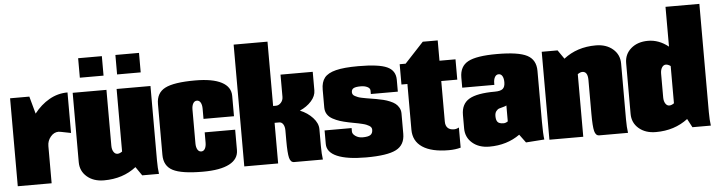

<svg xmlns="http://www.w3.org/2000/svg" viewBox="-46 -920 4224 1131"><g transform="rotate(-5 2066.5 -355.0)"><path d="M20 -520H133.8L162.1 -417Q201.2 -467.3 251.7 -496.1Q302.2 -524.9 359.9 -524.9V-285.2L300.8 -296.9Q293 -298.8 287.1 -298.8Q259.8 -298.8 240 -274.9Q220.2 -251 220.2 -220.2V0H20Z M439.9 -605V-720.2H580.1V-605ZM660.2 -605V-720.2H799.8V-605ZM390.1 -520H589.8V-189.9Q589.8 -167.5 598.9 -153.3Q607.9 -139.2 622.1 -139.2Q634.8 -139.2 649.9 -149.9V-520H850.1V-80.1Q850.1 -33.2 855 0H755.9L720.2 -51.8Q641.6 9.8 529.8 9.8Q467.8 9.8 429 -23.7Q390.1 -57.1 390.1 -109.9Z M1324.7 -299.8H1144.5V-359.9Q1144.5 -382.8 1136.7 -396.5Q1128.9 -410.2 1114.7 -410.2Q1100.6 -410.2 1092.5 -396.2Q1084.5 -382.3 1084.5 -359.9V-160.2Q1084.5 -137.7 1092.5 -123.8Q1100.6 -109.9 1114.7 -109.9Q1128.9 -109.9 1136.7 -123.5Q1144.5 -137.2 1144.5 -160.2V-220.2H1324.7V-100.1Q1324.7 -46.4 1271 -18.3Q1217.3 9.8 1114.7 9.8Q988.8 9.8 936.8 -17.1Q884.8 -43.9 884.8 -109.9V-410.2Q884.8 -476.1 936.8 -502.9Q988.8 -529.8 1114.7 -529.8Q1217.3 -529.8 1271 -501.7Q1324.7 -473.6 1324.7 -419.9Z M1359.4 0V-720.2H1559.6V-339.8H1577.1Q1592.8 -339.8 1606 -354Q1619.1 -368.2 1619.1 -389.2V-520H1809.6V-410.2Q1809.6 -377 1782.7 -346.9Q1755.9 -316.9 1714.4 -298.8Q1758.8 -280.8 1789.1 -248Q1819.3 -215.3 1819.3 -180.2V-80.1Q1819.3 -33.2 1824.2 0H1654.3Q1633.3 0 1626.2 -28.1Q1619.1 -56.2 1619.1 -129.9V-189.9Q1619.1 -212.4 1610.4 -226.3Q1601.6 -240.2 1587.4 -240.2H1559.6V0Z M2298.8 -359.9H2139.2V-379.9Q2139.2 -394 2123 -402.1Q2106.9 -410.2 2084 -410.2Q2053.7 -410.2 2041.3 -403.3Q2028.8 -396.5 2028.8 -379.9Q2028.8 -372.6 2032.5 -366.7Q2036.1 -360.8 2044.7 -356.4Q2053.2 -352.1 2061.8 -348.6Q2070.3 -345.2 2084.7 -342.3Q2099.1 -339.4 2110.1 -337.4Q2121.1 -335.4 2139.4 -332.5Q2157.7 -329.6 2168.9 -327.6Q2192.9 -323.2 2210.7 -318.8Q2228.5 -314.5 2248 -306.4Q2267.6 -298.3 2280 -288.6Q2292.5 -278.8 2300.8 -263.7Q2309.1 -248.5 2309.1 -230V-109.9Q2309.1 -43.9 2257.1 -17.1Q2205.1 9.8 2079.1 9.8Q1966.8 9.8 1908 -15.6Q1849.1 -41 1849.1 -89.8V-169.9H2008.8V-149.9Q2008.8 -134.8 2026.9 -122.3Q2044.9 -109.9 2068.8 -109.9Q2101.6 -109.9 2115.2 -119.1Q2128.9 -128.4 2128.9 -149.9Q2128.9 -157.2 2125.2 -163.1Q2121.6 -168.9 2113.8 -173.6Q2106 -178.2 2097.7 -181.6Q2089.4 -185.1 2075.4 -188.5Q2061.5 -191.9 2051 -194.1Q2040.5 -196.3 2022.7 -199.5Q2004.9 -202.6 1994.1 -205.1Q1964.4 -211.4 1943.6 -218Q1922.9 -224.6 1901.9 -235.8Q1880.9 -247.1 1869.9 -264.4Q1858.9 -281.7 1858.9 -305.2V-410.2Q1858.9 -455.1 1879.2 -480.5Q1899.4 -505.9 1947 -517.8Q1994.6 -529.8 2079.1 -529.8Q2200.2 -529.8 2249.5 -507.3Q2298.8 -484.9 2298.8 -430.2Z M2559.1 -399.9V-160.2Q2559.1 -135.7 2572 -122.8Q2585 -109.9 2608.9 -109.9Q2623.5 -109.9 2638.7 -118.2V1Q2606.9 9.8 2568.8 9.8Q2466.8 9.8 2412.8 -26.1Q2358.9 -62 2358.9 -129.9V-399.9H2323.7V-520H2358.9L2470.7 -640.1H2559.1V-520H2653.8V-399.9Z M2678.7 -350.1V-410.2Q2678.7 -476.1 2728.3 -502.9Q2777.8 -529.8 2898.9 -529.8Q3025.9 -529.8 3077.4 -502.9Q3128.9 -476.1 3128.9 -410.2V-109.9Q3128.9 -37.1 3133.8 -3.9L3024.9 3.9L2988.8 -44.9Q2912.1 9.8 2808.6 9.8Q2746.6 9.8 2707.8 -23.7Q2668.9 -57.1 2668.9 -109.9V-189.9Q2668.9 -254.9 2715.8 -282.5Q2762.7 -310.1 2868.7 -310.1Q2901.4 -310.1 2915 -321.5Q2928.7 -333 2928.7 -360.8Q2928.7 -383.3 2921.1 -396.7Q2913.6 -410.2 2898.9 -410.2Q2884.8 -410.2 2876.7 -396.2Q2868.7 -382.3 2868.7 -359.9V-350.1ZM2928.7 -128.9V-223.1Q2922.9 -219.2 2909.2 -215.8Q2895.5 -212.4 2885.5 -209.2Q2875.5 -206.1 2867.2 -195.3Q2858.9 -184.6 2858.9 -166Q2858.9 -142.1 2868.4 -131.1Q2877.9 -120.1 2903.8 -120.1Q2915.5 -120.1 2928.7 -128.9Z M3163.6 -520H3257.3L3293.5 -467.8Q3372.6 -529.8 3483.4 -529.8Q3545.4 -529.8 3584.5 -496.3Q3623.5 -462.9 3623.5 -410.2V-80.1Q3623.5 -33.2 3628.4 0H3458.5Q3437.5 0 3430.4 -28.1Q3423.3 -56.2 3423.3 -129.9V-330.1Q3423.3 -380.9 3391.6 -380.9Q3378.9 -380.9 3363.8 -370.1V0H3163.6Z M3913.1 -720.2H4113.3V-80.1Q4113.3 -33.2 4118.2 0H4009.3L3982.4 -50.8Q3903.3 9.8 3793 9.8Q3731 9.8 3692.1 -23.7Q3653.3 -57.1 3653.3 -109.9V-410.2Q3653.3 -462.9 3692.1 -496.3Q3731 -529.8 3793 -529.8Q3856.9 -529.8 3913.1 -484.9ZM3913.1 -149.9V-370.1Q3897.9 -380.9 3885.3 -380.9Q3871.1 -380.9 3862.1 -366.7Q3853 -352.5 3853 -330.1V-189.9Q3853 -167.5 3862.1 -153.3Q3871.1 -139.2 3885.3 -139.2Q3897.9 -139.2 3913.1 -149.9Z"/></g></svg>

Font: Mikodacs
Style: Regular
Weight: 400
Designer: gluk (gluksza@wp.pl)
Foundry: gluk (gluksza@wp.pl)
Version: Version 0.28